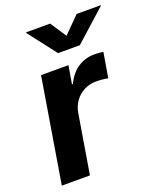

<svg xmlns="http://www.w3.org/2000/svg" viewBox="-141 -846 774 933"><g transform="rotate(-20 246.5 -379.5)"><path d="M15.6 0 104.5 -539.1H246.1L230.5 -445.8H235.4Q258.3 -495.1 296.6 -520.3Q335 -545.4 381.8 -545.4Q393.6 -545.4 406 -544.4Q418.5 -543.5 427.7 -541.5L406.2 -412.6Q396.5 -415.5 378.4 -417.2Q360.4 -418.9 344.2 -418.9Q312 -418.9 283.7 -404.8Q255.4 -390.6 236.3 -364.7Q217.3 -338.9 211.4 -303.7L161.1 0ZM231.9 -759.3 286.1 -676.3 368.7 -759.3H493.2L492.7 -756.3L331.5 -611.3H218.8L106.9 -756.3L107.4 -759.3Z"/></g></svg>

Font: Inter 18pt
Style: Bold Italic
Weight: 700
Italic angle: -9.3988°
Designer: Rasmus Andersson
Foundry: rsms
Version: Version 4.001;git-66647c0bb